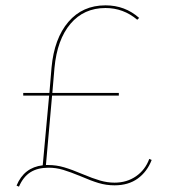

<svg xmlns="http://www.w3.org/2000/svg" viewBox="-20 -683 635 719"><path d="M548 -84Q531 -40 496 -14.5Q461 11 409 11Q378 11 349.5 2.5Q321 -6 282 -23Q243 -39 216.5 -47Q190 -55 162 -55Q121 -55 94 -38Q67 -21 51 16L42 12Q70 -56 140 -64L164 -325H67V-335H165L173 -430Q183 -539 236 -601Q289 -663 375 -663Q448 -663 501 -616L494 -609Q442 -653 375 -653Q294 -653 244 -594Q194 -535 184 -429L176 -335H425V-325H175L152 -65H161Q191 -65 220 -56.5Q249 -48 289 -31Q327 -15 354.5 -7Q382 1 409 1Q455 1 489.5 -23Q524 -47 539 -88Z"/></svg>

Font: Ysabeau Infant Hairline
Style: Regular
Weight: 100
Designer: Christian Thalmann (Catharsis Fonts)
Version: Version 0.003